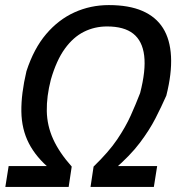

<svg xmlns="http://www.w3.org/2000/svg" viewBox="-20 -735 704 755"><path d="M1 0 14 -82H177L180 -68Q122 -116 93.5 -171.5Q65 -227 64 -296.5Q63 -366 84 -455Q113 -544 161.5 -601Q210 -658 273 -686.5Q336 -715 408 -715Q487 -715 540 -692Q593 -669 621 -624.5Q649 -580 652.5 -513Q656 -446 634 -359Q615 -316 591.5 -270Q568 -224 530 -173.5Q492 -123 428 -68L442 -82H598L585 0H336L348 -80Q408 -138 441 -187Q474 -236 494 -280.5Q514 -325 531 -369Q554 -458 547 -516Q540 -574 504 -602.5Q468 -631 401 -631Q352 -631 310 -610Q268 -589 235 -543.5Q202 -498 180 -422Q163 -356 164 -298.5Q165 -241 189 -188Q213 -135 262 -80L250 0Z"/></svg>

Font: Nunito Sans 7pt Condensed SemiBold
Style: Italic
Weight: 600
Width: 3
Italic angle: -9°
Designer: Vernon Adams
Foundry: Vernon Adams
Version: Version 3.101;gftools[0.9.27]